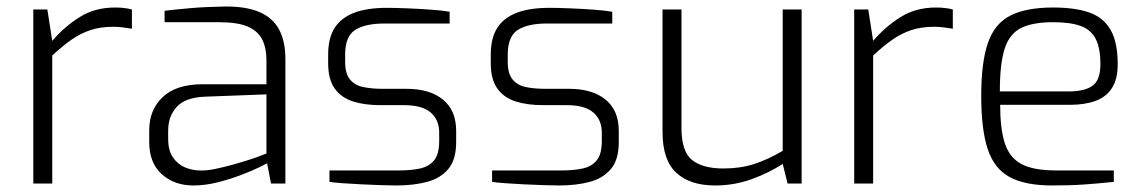

<svg xmlns="http://www.w3.org/2000/svg" viewBox="-20 -562 3505 588"><path d="M82 0V-533H125L140 -437Q178 -481 224.5 -510Q271 -539 332 -539Q347 -539 360 -537.5Q373 -536 384 -533V-474Q371 -476 357 -478Q343 -480 327 -480Q288 -480 257.5 -470Q227 -460 199 -440.5Q171 -421 140 -392V0Z M572 6Q514 6 475.5 -28.5Q437 -63 437 -127V-163Q437 -226 478.5 -265Q520 -304 601 -304H796V-378Q796 -414 783.5 -440Q771 -466 740 -480Q709 -494 651 -494H484V-529Q517 -533 562.5 -537Q608 -541 667 -542Q732 -543 773.5 -525.5Q815 -508 834.5 -472Q854 -436 854 -381V0H810L798 -62Q795 -60 773.5 -49.5Q752 -39 718 -26Q684 -13 646 -3.5Q608 6 572 6ZM592 -40Q612 -39 638.5 -44.5Q665 -50 692 -57.5Q719 -65 742.5 -72.5Q766 -80 780.5 -86Q795 -92 796 -92V-273L610 -266Q548 -264 521.5 -235Q495 -206 495 -162V-137Q495 -101 510 -79.5Q525 -58 547.5 -49Q570 -40 592 -40Z M1194 6Q1176 6 1147 5Q1118 4 1086 2.5Q1054 1 1028 -1Q1002 -3 989 -5V-40H1202Q1239 -40 1266.5 -46Q1294 -52 1309.5 -71Q1325 -90 1325 -130V-156Q1325 -195 1299 -217.5Q1273 -240 1217 -240H1145Q1096 -240 1060.5 -251.5Q1025 -263 1005 -291Q985 -319 985 -368V-395Q985 -445 1004.5 -476Q1024 -507 1063.5 -522.5Q1103 -538 1165 -538Q1191 -538 1227 -536.5Q1263 -535 1299 -532.5Q1335 -530 1357 -526V-490H1157Q1099 -490 1068 -470.5Q1037 -451 1037 -395V-372Q1037 -337 1051.5 -319Q1066 -301 1092 -295.5Q1118 -290 1152 -290H1225Q1296 -290 1336.5 -257Q1377 -224 1377 -161V-127Q1377 -73 1353 -44.5Q1329 -16 1288 -5Q1247 6 1194 6Z M1692 6Q1674 6 1645 5Q1616 4 1584 2.5Q1552 1 1526 -1Q1500 -3 1487 -5V-40H1700Q1737 -40 1764.5 -46Q1792 -52 1807.5 -71Q1823 -90 1823 -130V-156Q1823 -195 1797 -217.5Q1771 -240 1715 -240H1643Q1594 -240 1558.5 -251.5Q1523 -263 1503 -291Q1483 -319 1483 -368V-395Q1483 -445 1502.5 -476Q1522 -507 1561.5 -522.5Q1601 -538 1663 -538Q1689 -538 1725 -536.5Q1761 -535 1797 -532.5Q1833 -530 1855 -526V-490H1655Q1597 -490 1566 -470.5Q1535 -451 1535 -395V-372Q1535 -337 1549.5 -319Q1564 -301 1590 -295.5Q1616 -290 1650 -290H1723Q1794 -290 1834.5 -257Q1875 -224 1875 -161V-127Q1875 -73 1851 -44.5Q1827 -16 1786 -5Q1745 6 1692 6Z M2170 6Q2093 6 2051 -33Q2009 -72 2009 -158V-533H2067V-171Q2067 -97 2100 -71.5Q2133 -46 2195 -46Q2247 -46 2289 -59.5Q2331 -73 2377 -100V-533H2435V0H2392L2377 -60Q2336 -33 2282.5 -13.5Q2229 6 2170 6Z M2596 0V-533H2639L2654 -437Q2692 -481 2738.5 -510Q2785 -539 2846 -539Q2861 -539 2874 -537.5Q2887 -536 2898 -533V-474Q2885 -476 2871 -478Q2857 -480 2841 -480Q2802 -480 2771.5 -470Q2741 -460 2713 -440.5Q2685 -421 2654 -392V0Z M3202 6Q3120 6 3072.5 -19.5Q3025 -45 3005 -105Q2985 -165 2985 -268Q2985 -373 3006 -432Q3027 -491 3075.5 -515Q3124 -539 3205 -539Q3273 -539 3316.5 -523.5Q3360 -508 3381.5 -470Q3403 -432 3403 -365Q3403 -320 3385.5 -292.5Q3368 -265 3335 -253Q3302 -241 3257 -241H3043Q3043 -168 3057 -124Q3071 -80 3107.5 -60Q3144 -40 3215 -40H3391V-5Q3343 0 3300.5 3Q3258 6 3202 6ZM3042 -282H3253Q3302 -282 3326 -299.5Q3350 -317 3350 -365Q3350 -415 3335.5 -443Q3321 -471 3289.5 -482.5Q3258 -494 3205 -494Q3142 -494 3106.5 -476Q3071 -458 3056.5 -412Q3042 -366 3042 -282Z"/></svg>

Font: Exo Thin Light
Style: Regular
Weight: 300
Version: Version 2.000